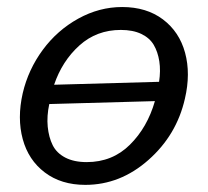

<svg xmlns="http://www.w3.org/2000/svg" viewBox="-20 -514 590 544"><path d="M221.7 9.8Q153.3 9.8 106.9 -25.4Q60.5 -60.5 44.4 -119.9Q28.3 -179.2 44.4 -250Q60.1 -316.9 101.1 -372.6Q142.1 -428.2 201.7 -461.2Q261.2 -494.1 326.2 -494.1Q395 -494.1 441.7 -459Q488.3 -423.8 504.4 -364.5Q520.5 -305.2 503.9 -234.4Q480.5 -131.3 400.6 -60.8Q320.8 9.8 221.7 9.8ZM133.3 -273.9 430.7 -282.2Q435.5 -313.5 431.4 -340.3Q427.2 -367.2 415.5 -387Q403.8 -406.7 380.1 -418Q356.4 -429.2 322.3 -429.2Q253.9 -429.2 205.1 -385.3Q156.2 -341.3 133.3 -273.9ZM225.6 -54.7Q298.3 -54.7 347.9 -103.8Q397.5 -152.8 418.9 -227.5L119.6 -219.2Q112.3 -185.1 115.2 -155Q118.2 -125 129.2 -102.8Q140.1 -80.6 164.8 -67.6Q189.5 -54.7 225.6 -54.7Z"/></svg>

Font: HK Grotesk Italic
Style: Regular
Weight: 400
Italic angle: -13°
Designer: Alfredo Marco Pradil and Stefan Peev
Foundry: Hanken Design Co.
Version: Version 1.000;PS 001.000;hotconv 1.0.88;makeotf.lib2.5.64775